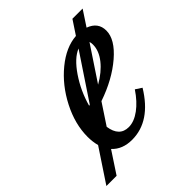

<svg xmlns="http://www.w3.org/2000/svg" viewBox="-282 -730 931 931"><g transform="rotate(-45 183.0 -265.0)"><path d="M371 -133Q284 10 157 10Q91 10 53 -31L-20 80H-90L22 -89Q14 -119 14 -153Q14 -240 59.5 -328.5Q105 -417 176.5 -475.5Q248 -534 320 -539L367 -610H437L385 -531Q443 -510 443 -453Q443 -393 369 -329.5Q295 -266 184 -228L114 -122Q125 -45 189 -45Q226 -45 265.5 -74Q305 -103 339 -154ZM126 -254 132 -256 286 -487Q239 -468 193.5 -401Q148 -334 126 -254ZM229 -296Q284 -327 316.5 -368Q349 -409 349 -451Q349 -463 346 -472Z"/></g></svg>

Font: Libre Baskerville
Style: Italic
Weight: 400
Italic angle: -15°
Designer: Pablo Impallari, Rodrigo Fuenzalida
Foundry: Pablo Impallari, Rodrigo Fuenzalida
Version: Version 1.051;Glyphs 3.2.3 (3260)